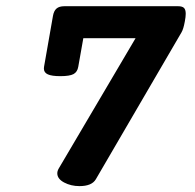

<svg xmlns="http://www.w3.org/2000/svg" viewBox="-20 -600 640 630"><path d="M589.4 -554.7Q589.4 -544.9 586.4 -529.3Q582 -504.9 575.7 -494.1L294.4 -11.7Q281.2 10.7 240.7 10.7Q212.9 10.7 190.4 -1.2Q168 -13.2 168 -31.2Q168 -39.1 172.9 -47.4L424.8 -474.6H253.4L236.8 -380.9Q233.9 -363.8 221.2 -356.9Q208.5 -350.1 178.2 -350.1Q149.9 -350.1 137 -356Q124 -361.8 124 -375Q124 -378.9 124.5 -380.9L153.8 -547.9Q156.7 -564.5 165.5 -572Q174.3 -579.6 191.4 -579.6H564.5Q577.6 -579.6 583.5 -574.2Q589.4 -568.8 589.4 -554.7Z"/></svg>

Font: Courier Prime
Style: Bold Italic
Weight: 700
Italic angle: -10°
Designer: Alan Dague-Greene
Foundry: Quote-Unquote Apps
Version: Version 3.018